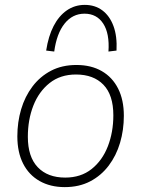

<svg xmlns="http://www.w3.org/2000/svg" viewBox="-20 -758 578 786"><path d="M245 8Q186 8 142 -17Q98 -42 74.5 -88.5Q51 -135 51 -200Q51 -258 66.5 -310.5Q82 -363 113 -404Q144 -445 189 -468.5Q234 -492 293 -492Q353 -492 396.5 -467Q440 -442 463.5 -395.5Q487 -349 487 -284Q487 -226 471.5 -173.5Q456 -121 425 -80Q394 -39 349 -15.5Q304 8 245 8ZM247 -31Q311 -31 355 -66Q399 -101 421.5 -159Q444 -217 444 -286Q444 -369 403.5 -411Q363 -453 291 -453Q227 -453 183 -418Q139 -383 116.5 -325.5Q94 -268 94 -198Q94 -116 134.5 -73.5Q175 -31 247 -31ZM202 -547 169 -551Q178 -610 199.5 -651.5Q221 -693 253.5 -715.5Q286 -738 327 -738Q369 -738 399 -715.5Q429 -693 444.5 -651.5Q460 -610 457 -551L424 -547Q429 -621 402.5 -661.5Q376 -702 326 -702Q277 -702 244.5 -661.5Q212 -621 202 -547Z"/></svg>

Font: Nunito Sans 12pt ExtraLight 12pt ExtraLight
Style: Italic
Weight: 250
Italic angle: -9°
Version: Version 3.101;gftools[0.9.27]